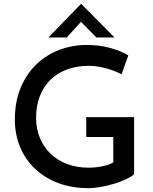

<svg xmlns="http://www.w3.org/2000/svg" viewBox="-20 -967 794 995"><path d="M675 -64Q660 -51 633 -38Q606 -25 572.5 -15Q539 -5 504 1.5Q469 8 438 8Q350 8 280 -19Q210 -46 160 -94Q110 -142 83.5 -206.5Q57 -271 57 -347Q57 -440 87 -512Q117 -584 168.5 -633.5Q220 -683 287.5 -708.5Q355 -734 429 -734Q494 -734 549.5 -719Q605 -704 645 -680L610 -582Q590 -593 560.5 -603.5Q531 -614 500 -620Q469 -626 443 -626Q379 -626 328.5 -607.5Q278 -589 242 -554Q206 -519 186.5 -469Q167 -419 167 -356Q167 -299 187 -251.5Q207 -204 243 -169.5Q279 -135 329 -116.5Q379 -98 440 -98Q475 -98 509 -105Q543 -112 567 -125V-257H427V-360H675ZM479 -773 388 -866 417 -873 326 -773H231L400 -947H401L573 -773Z"/></svg>

Font: Josefin Sans Medium
Style: Regular
Weight: 500
Designer: Santiago Orozco
Foundry: Typemade
Version: Version 2.001